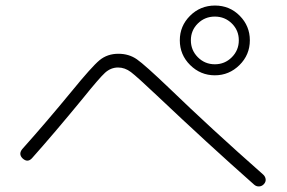

<svg xmlns="http://www.w3.org/2000/svg" viewBox="-20 -773 1040 696"><path d="M820.3 -565.4Q845.7 -590.8 845.7 -627Q845.7 -663.1 820.3 -688Q794.9 -712.9 758.8 -712.9Q722.7 -712.9 697.3 -688Q671.9 -663.1 671.9 -627Q671.9 -590.8 697.3 -565.4Q722.7 -540 758.8 -540Q794.9 -540 820.3 -565.4ZM631.8 -627Q631.8 -678.7 668.9 -715.8Q706.1 -752.9 759.3 -752.9Q812.5 -752.9 849.1 -715.8Q885.7 -678.7 885.7 -627Q885.7 -574.2 848.1 -537.1Q810.5 -500 758.8 -500Q707 -500 669.4 -537.1Q631.8 -574.2 631.8 -627ZM95.7 -199.2Q80.1 -182.6 62.5 -198.2Q45.9 -213.9 60.5 -232.4Q144.5 -326.2 239.3 -441.4Q312.5 -531.2 340.8 -554.7Q369.1 -578.1 409.2 -578.1Q447.3 -578.1 476.1 -558.1Q504.9 -538.1 593.8 -453.1Q743.2 -308.6 933.6 -140.6Q941.4 -133.8 942.9 -124Q944.3 -114.3 937 -106Q929.7 -97.7 919.4 -97.2Q909.2 -96.7 901.4 -103.5Q732.4 -252.9 548.8 -426.8Q476.6 -495.1 454.6 -511.7Q432.6 -528.3 408.2 -528.3Q381.8 -528.3 360.8 -509.3Q339.8 -490.2 279.3 -415Q175.8 -289.1 95.7 -199.2Z"/></svg>

Font: Rounded-L Mgen+ 1mn light
Style: Regular
Weight: 200
Designer: [Source Han Sans]
Ryoko NISHIZUKA  (kana & ideographs); Paul D. Hunt (Latin, Greek & Cyrillic); Wenlong ZHANG  (bopomofo
Version: Version 1.059.20150602